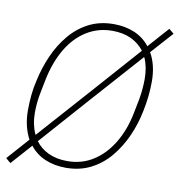

<svg xmlns="http://www.w3.org/2000/svg" viewBox="-85 -811 863 925"><g transform="rotate(10 346.5 -349.0)"><path d="M27 36 3 16 98 -91Q83 -119 74.5 -153.5Q66 -188 66 -229Q66 -265 69.5 -302.5Q73 -340 82 -377Q96 -442 122 -501Q148 -560 187.5 -607.5Q227 -655 280.5 -682.5Q334 -710 403 -710Q459 -710 504.5 -690.5Q550 -671 579 -633L669 -734L693 -714L597 -607Q613 -580 621.5 -545Q630 -510 630 -469Q630 -433 626 -396Q622 -359 614 -321Q601 -256 574.5 -197Q548 -138 508.5 -90.5Q469 -43 415 -15.5Q361 12 293 12Q237 12 191.5 -7.5Q146 -27 117 -65ZM401 -677Q332 -677 275.5 -642Q219 -607 180.5 -542Q142 -477 124 -389L111 -323Q105 -295 103 -269Q101 -243 101 -224Q101 -194 106.5 -168Q112 -142 122 -120H124L354 -378L557 -607Q532 -640 493 -658.5Q454 -677 401 -677ZM295 -21Q365 -21 421 -56.5Q477 -92 516 -156.5Q555 -221 572 -309L585 -375Q590 -404 592 -429.5Q594 -455 594 -474Q594 -504 589 -530Q584 -556 574 -578H572L342 -320L139 -91Q163 -58 202.5 -39.5Q242 -21 295 -21Z"/></g></svg>

Font: IBM Plex Sans ExtraLight
Style: Italic
Weight: 250
Italic angle: -11.31°
Designer: Mike Abbink, Paul van der Laan, Pieter van Rosmalen
Foundry: Bold Monday
Version: Version 3.201